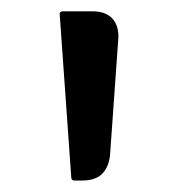

<svg xmlns="http://www.w3.org/2000/svg" viewBox="-20 -767 317 338"><path d="M105.5 -454.1Q85 -742.2 85 -743.2Q85 -744.1 86.4 -745.6Q87.9 -747.1 89.8 -747.1H142.6Q165 -747.1 176.8 -735.4Q188.5 -723.6 188.5 -702.1Q188.5 -699.2 173.8 -495.1Q171.9 -473.6 160.2 -461.4Q148.4 -449.2 125 -449.2H110.4Q108.4 -449.2 106.9 -450.7Q105.5 -452.1 105.5 -454.1Z"/></svg>

Font: TaiwanPearl
Style: Regular
Weight: 400
Version: Version 2.102